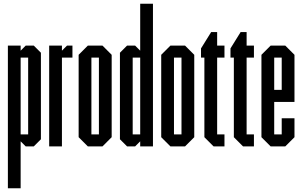

<svg xmlns="http://www.w3.org/2000/svg" viewBox="-20 -780 1611 1023"><path d="M22 223V-537H90V-510L117 -537H160L198 -499V-38L160 0H117L90 -27V223ZM130 -473H90V-64H130Z M242 0V-537H310V-510L337 -537H366V-473H310V0Z M448 0 399 -49V-488L448 -537H526L575 -488V-49L526 0ZM507 -473H467V-64H507Z M727 0V-27L700 0H657L619 -38V-499L657 -537H700L727 -510V-760H795V0ZM727 -473H687V-64H727Z M888 0 839 -49V-488L888 -537H966L1015 -488V-49L966 0ZM947 -473H907V-64H947Z M1118 0 1069 -49V-473H1051V-522L1105 -609H1137V-537H1176V-473H1137V-64H1176V0Z M1275 0 1226 -49V-473H1208V-522L1262 -609H1294V-537H1333V-473H1294V-64H1333V0Z M1422 0 1373 -49V-488L1422 -537H1500L1549 -488V-237H1441V-64H1481V-150H1549V-49L1500 0ZM1481 -473H1441V-301H1481Z"/></svg>

Font: Commune Nuit Debout
Style: Regular
Weight: 400
Designer: Sébastien Marchal
Foundry: Sébastien Marchal
Version: Version 1.003;PS 1.3;hotconv 1.0.88;makeotf.lib2.5.647800